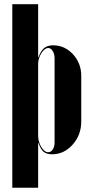

<svg xmlns="http://www.w3.org/2000/svg" viewBox="-20 -719 434 907"><path d="M38.1 168V-699.2H160.2V-449.2H162.1Q173.3 -480 189 -492.4Q204.6 -504.9 231 -504.9Q286.1 -504.9 325 -462.4Q363.8 -419.9 363.8 -360.8V-145Q363.8 -81.5 323.2 -35.9Q282.7 9.8 226.1 9.8Q200.2 9.8 186 -2Q171.9 -13.7 162.1 -43H160.2V168ZM160.2 -79.1Q160.2 -49.3 175 -24.7Q189.9 0 208 0Q220.7 0 229.2 -12.9Q237.8 -25.9 237.8 -45.9V-443.8Q237.8 -463.9 229 -478Q220.2 -492.2 208 -492.2Q190.9 -492.2 175.5 -467.8Q160.2 -443.4 160.2 -417Z"/></svg>

Font: Moniqa Black Display
Style: Regular
Weight: 900
Designer: Rajesh Rajput
Foundry: Rajesh Rajput
Version: Version 1.000